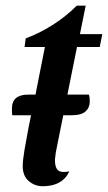

<svg xmlns="http://www.w3.org/2000/svg" viewBox="-20 -629 377 670"><path d="M128.8 20.8Q101.3 20.8 80.3 2.8Q59.3 -15.2 59.3 -49.3Q59.3 -69.3 65.4 -105.5Q71.5 -141.7 79.5 -183Q87.5 -224.3 96 -261.8Q104.5 -299.3 108.3 -321.7L136.7 -465H65.7L69.7 -495Q118.3 -513 165 -542.8Q211.7 -572.7 247.8 -609.3H279L259 -510H337L328 -465H248.7L180.2 -124.7Q176.7 -109.5 174.7 -96.8Q172.7 -84 171.8 -73Q171 -45.7 182.2 -35.2Q193.3 -24.8 221.8 -31Q213.3 -12.3 199.4 -0.9Q185.5 10.5 167.9 15.7Q150.3 20.8 128.8 20.8ZM23 -226.8Q21.8 -233 21.8 -240.1Q21.7 -247.2 21.7 -250.7Q21.7 -274.8 35.9 -286.8Q50.2 -298.8 77.7 -298.8H290Q292 -294.3 292.6 -287.3Q293.2 -280.3 293.2 -274.8Q293.2 -253.5 278.6 -240.2Q264 -226.8 229.2 -226.8Z"/></svg>

Font: Sansita Swashed Light
Style: Regular
Weight: 300
Designer: Pablo Cosgaya
Foundry: Omnibus-Type
Version: Version 1.003